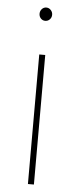

<svg xmlns="http://www.w3.org/2000/svg" viewBox="-53 -750 313 780"><g transform="rotate(5 104.0 -360.5)"><path d="M104 -720.7Q114.7 -720.7 122.3 -712.6Q129.9 -704.6 129.9 -693.4Q129.9 -682.1 122.3 -674.3Q114.7 -666.5 104 -666.5Q93.3 -666.5 85.9 -674.3Q78.6 -682.1 78.6 -693.4Q78.6 -704.6 85.9 -712.6Q93.3 -720.7 104 -720.7ZM116.2 0H91.8V-528.3H116.2Z"/></g></svg>

Font: Robert Sans Thin
Style: Regular
Weight: 100
Designer: Christian Robertson (extended by Adam Twardoch)
Foundry: Google
Version: Version 12.135;April 2, 2019;FontCreator 11.5.0.2425 64-bit;